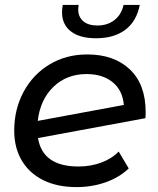

<svg xmlns="http://www.w3.org/2000/svg" viewBox="-20 -757 646 783"><path d="M574 -300Q574 -284 573 -275L135 -194Q154 -78 300 -78Q350 -78 393 -94Q436 -110 464 -139L505 -70Q466 -33 410.5 -13.5Q355 6 292 6Q214 6 157 -22Q100 -50 69 -102Q38 -154 38 -224Q38 -312 76.5 -383Q115 -454 182.5 -494.5Q250 -535 336 -535Q445 -535 509.5 -474Q574 -413 574 -300ZM134 -264 485 -329Q480 -389 439 -422Q398 -455 333 -455Q252 -455 198 -403Q144 -351 134 -264ZM233 -707Q233 -722 236 -737H301Q299 -725 299 -719Q299 -688 319.5 -670.5Q340 -653 377 -653Q418 -653 446.5 -675Q475 -697 484 -737H550Q537 -670 491 -635.5Q445 -601 372 -601Q305 -601 269 -629Q233 -657 233 -707Z"/></svg>

Font: Montserrat Alternates Medium
Style: Italic
Weight: 500
Italic angle: -11.3°
Designer: Julieta Ulanovsky
Foundry: Julieta Ulanovsky
Version: Version 7.200